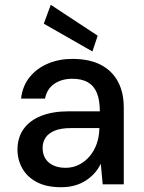

<svg xmlns="http://www.w3.org/2000/svg" viewBox="-20 -770 600 802"><path d="M235 12Q174 12 133.5 -9.5Q93 -31 73 -67Q53 -103 53 -145Q53 -195 78.5 -231Q104 -267 152 -286Q200 -305 267 -305H397Q397 -351 385 -381Q373 -411 347.5 -426Q322 -441 282 -441Q238 -441 207 -420Q176 -399 168 -358H68Q74 -411 104 -448Q134 -485 180.5 -504.5Q227 -524 282 -524Q353 -524 400.5 -499.5Q448 -475 472.5 -429.5Q497 -384 497 -321V0H409L401 -86Q391 -65 375.5 -47.5Q360 -30 339.5 -16.5Q319 -3 293 4.5Q267 12 235 12ZM254 -69Q285 -69 311 -82.5Q337 -96 355.5 -118.5Q374 -141 384 -169.5Q394 -198 395 -230V-235H277Q234 -235 208 -224Q182 -213 170 -194.5Q158 -176 158 -152Q158 -127 169 -108.5Q180 -90 202 -79.5Q224 -69 254 -69ZM366 -555 163 -671 192 -750 388 -621Z"/></svg>

Font: DM Sans 12pt Medium
Style: Regular
Weight: 500
Version: Version 4.004;gftools[0.9.30]